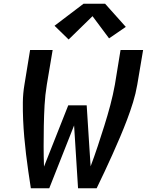

<svg xmlns="http://www.w3.org/2000/svg" viewBox="-20 -1001 790 1021"><path d="M144 0Q137 -45 130.5 -90Q124 -135 118.5 -180.5Q113 -226 109 -272Q105 -318 103 -364Q101 -410 101.5 -457Q102 -504 110 -551L140 -735H260L229 -551Q220 -496 217 -441.5Q214 -387 213 -332Q212 -277 212 -223Q212 -169 214 -115L343 -441H441L455 -221L462 -115V-117Q482 -170 500 -224.5Q518 -279 535 -333Q552 -387 566.5 -441.5Q581 -496 591 -551L621 -735H741L710 -551Q702 -504 687.5 -457Q673 -410 655.5 -364Q638 -318 618.5 -272Q599 -226 578.5 -180.5Q558 -135 537 -90Q516 -45 494 0H395L374 -334L242 0ZM345 -791 270 -864 424 -981H539L649 -858L560 -797L472 -915Z"/></svg>

Font: Zed Sans Extended
Style: Bold Italic
Weight: 700
Width: 7
Italic angle: -9°
Designer: Belleve Invis
Foundry: Belleve Invis
Version: Version 1.0.0; ttfautohint (v1.8.4)